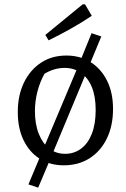

<svg xmlns="http://www.w3.org/2000/svg" viewBox="-20 -753 582 885"><path d="M216 -30 156 112 111 97 173 -51ZM274 9Q210 9 162.5 -21.5Q115 -52 88.5 -107Q62 -162 62 -236Q62 -314 90.5 -372.5Q119 -431 169 -464Q219 -497 286 -497Q350 -497 398.5 -466Q447 -435 474 -380Q501 -325 501 -251Q501 -173 472.5 -114.5Q444 -56 393 -23.5Q342 9 274 9ZM280 -44Q322 -44 354 -68Q386 -92 403.5 -137Q421 -182 421 -246Q421 -308 403.5 -351Q386 -394 353.5 -417Q321 -440 278 -440Q230 -440 185 -413Q163 -373 152 -329Q141 -285 141 -241Q141 -180 159 -135.5Q177 -91 208 -67.5Q239 -44 280 -44ZM344 -457 402 -600 447 -585 386 -438ZM173 -51 344 -457 386 -438 216 -30ZM204 -567 189 -592 361 -733H372L403 -680Q355 -648 305 -620Q255 -592 204 -567Z"/></svg>

Font: Piazzolla Thin
Style: Regular
Weight: 400
Version: Version 2.001